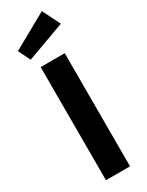

<svg xmlns="http://www.w3.org/2000/svg" viewBox="-261 -1059 841 1098"><g transform="rotate(-30 159.0 -510.5)"><path d="M245 -1021 12 -891 51 -812 303 -904ZM238 -747H79V0H238Z"/></g></svg>

Font: Glow Sans SC Normal
Style: Bold
Weight: 700
Designer: Ryoko NISHIZUKA (kana, bopomofo & ideographs); Paul D. Hunt (Latin, Greek & Cyrillic); Sandoll Communications, Soo-young
Version: Version 0.93